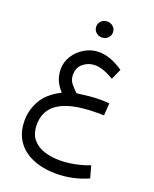

<svg xmlns="http://www.w3.org/2000/svg" viewBox="-183 -791 985 1230"><g transform="rotate(20 309.5 -176.5)"><path d="M273.9 -637.2Q273.9 -660.2 290.5 -675.8Q307.1 -691.4 331.1 -691.4Q355 -691.4 371.3 -675.8Q387.7 -660.2 387.7 -637.2Q387.7 -614.3 371.3 -598.6Q355 -583 331.1 -583Q307.1 -583 290.5 -598.6Q273.9 -614.3 273.9 -637.2ZM521 -203.1 515.6 -118.7Q499 -119.6 491 -119.6Q482.9 -119.6 474.6 -119.6Q352.1 -119.6 276.1 -95.5Q200.2 -71.3 165.5 -26.1Q130.9 19 130.9 81.5Q130.9 144.5 160.9 181.2Q190.9 217.8 239.7 233.4Q288.6 249 344.7 249Q398.4 249 452.1 237.8Q505.9 226.6 547.9 209.5L570.3 291Q467.8 337.4 351.1 337.4Q292 337.4 237.8 323.2Q183.6 309.1 140.9 278.8Q98.1 248.5 73.2 200.7Q48.3 152.8 48.3 85.4Q48.3 14.2 84.7 -51.5Q121.1 -117.2 211.4 -162.6Q179.2 -198.7 166.3 -231.9Q153.3 -265.1 153.3 -303.7Q153.3 -353 180.7 -395.3Q208 -437.5 252.7 -463.4Q297.4 -489.3 348.6 -489.3Q425.8 -489.3 514.6 -428.7L482.4 -356.4Q406.2 -401.4 353.5 -401.4Q308.1 -401.4 273.7 -373.3Q239.3 -345.2 239.3 -296.9Q239.3 -259.8 260.5 -235.1Q281.7 -210.4 301.3 -191.9Q351.1 -198.7 387.7 -202.1Q424.3 -205.6 462.4 -205.6Q479.5 -205.6 490 -204.8Q500.5 -204.1 521 -203.1Z"/></g></svg>

Font: Vazirmatn RD UI
Style: Regular
Weight: 400
Designer: Saber Rastikerdar
Foundry: Saber Rastikerdar
Version: Version 33.003